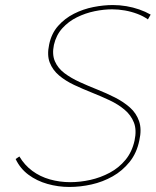

<svg xmlns="http://www.w3.org/2000/svg" viewBox="-20 -730 618 762"><path d="M567 -653 578 -672Q557 -684 532.5 -692.5Q508 -701 481.5 -705.5Q455 -710 428 -710Q391 -710 350.5 -702Q310 -694 273.5 -675.5Q237 -657 210.5 -627Q184 -597 175 -553Q166 -511 177.5 -481.5Q189 -452 214.5 -430.5Q240 -409 274 -393Q308 -377 344.5 -362.5Q381 -348 415 -332Q449 -316 474.5 -294.5Q500 -273 511.5 -243.5Q523 -214 514 -172Q504 -127 478 -95.5Q452 -64 415.5 -44.5Q379 -25 338.5 -16Q298 -7 259 -7Q217 -7 178 -18Q139 -29 108 -52Q77 -75 57 -109L42 -99Q60 -61 93 -36.5Q126 -12 168.5 0Q211 12 255 12Q299 12 343.5 2Q388 -8 427 -30Q466 -52 494.5 -87.5Q523 -123 533 -173Q543 -217 532 -249Q521 -281 495.5 -303.5Q470 -326 436.5 -343Q403 -360 366.5 -374.5Q330 -389 296 -404.5Q262 -420 236 -439.5Q210 -459 198 -486.5Q186 -514 194 -552Q203 -591 227.5 -618Q252 -645 285.5 -661.5Q319 -678 355.5 -685.5Q392 -693 425 -693Q450 -693 475.5 -688.5Q501 -684 525 -675Q549 -666 567 -653Z"/></svg>

Font: Advent Pro Thin
Style: Italic
Weight: 250
Italic angle: -12°
Version: Version 3.000